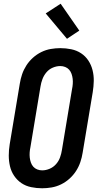

<svg xmlns="http://www.w3.org/2000/svg" viewBox="-20 -1001 540 1029"><path d="M206 8Q176 8 147 2Q118 -4 95 -19.5Q72 -35 56 -58.5Q40 -82 33.5 -110Q27 -138 27 -167.5Q27 -197 32 -228L86 -552Q90 -578 98.5 -603Q107 -628 121.5 -650.5Q136 -673 156.5 -691.5Q177 -710 201.5 -722Q226 -734 252 -738.5Q278 -743 303 -743Q333 -743 362 -737Q391 -731 414.5 -715.5Q438 -700 453.5 -676.5Q469 -653 476 -625Q483 -597 482.5 -567.5Q482 -538 477 -507L423 -183Q419 -157 410.5 -132Q402 -107 387.5 -84.5Q373 -62 352.5 -43.5Q332 -25 307.5 -13Q283 -1 257 3.5Q231 8 206 8ZM206 -88Q226 -88 246 -96.5Q266 -105 280.5 -121.5Q295 -138 302 -158Q309 -178 312 -198L366 -523Q369 -537 370 -551Q371 -565 369.5 -578.5Q368 -592 363.5 -605Q359 -618 350.5 -627.5Q342 -637 329.5 -642Q317 -647 303 -647Q283 -647 263 -638.5Q243 -630 229 -613.5Q215 -597 207.5 -577Q200 -557 197 -537L143 -212Q140 -198 139 -184Q138 -170 139.5 -156.5Q141 -143 145.5 -130Q150 -117 158.5 -107.5Q167 -98 179.5 -93Q192 -88 206 -88ZM339 -793 225 -929 305 -981 405 -837Z"/></svg>

Font: Iosevka Oblique
Style: Bold
Weight: 700
Italic angle: -9°
Monospace: yes
Designer: Belleve Invis
Foundry: Belleve Invis
Version: Version 32.5.0; ttfautohint (v1.8.4)